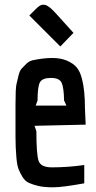

<svg xmlns="http://www.w3.org/2000/svg" viewBox="-20 -791 409 818"><path d="M201 -78Q269 -78 339 -88V-10Q246 7 207 7Q168 7 144.5 1.5Q121 -4 104 -11.5Q87 -19 76 -37Q65 -55 59 -70.5Q53 -86 50 -118Q46 -161 46 -209.5Q46 -258 46 -291V-343Q46 -414 50 -431.5Q54 -449 59 -469.5Q64 -490 72 -498.5Q80 -507 91.5 -518.5Q103 -530 118 -534Q165 -544 202 -544Q239 -544 265.5 -532.5Q292 -521 306.5 -504Q321 -487 329 -456Q342 -407 342 -328L345 -260L127 -255L135 -232Q135 -133 144.5 -105.5Q154 -78 201 -78ZM140 -363 132 -341H263L253 -363Q252 -418 242.5 -438.5Q233 -459 197 -459Q161 -459 150.5 -441Q140 -423 140 -363ZM132 -752Q151 -771 162.5 -771Q174 -771 182 -766Q194 -760 218 -734L293 -651L237 -593L105 -725Z"/></svg>

Font: Economica
Style: Bold
Weight: 700
Designer: Vicente Lamonaca
Foundry: Vicente Lamonaca
Version: Version 1.100